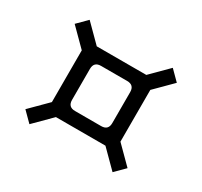

<svg xmlns="http://www.w3.org/2000/svg" viewBox="-107 -726 791 752"><g transform="rotate(30 289.0 -350.0)"><path d="M58 -157 134 -233V-467L58 -543L101 -586L177 -510H401L477 -586L520 -543L444 -467V-233L520 -157L477 -114L401 -190H177L101 -114ZM198 -280Q198 -248 230 -248H348Q380 -248 380 -280V-420Q380 -452 348 -452H230Q198 -452 198 -420Z"/></g></svg>

Font: Oxanium
Style: Regular
Weight: 400
Designer: Severin Meyer
Version: Version 1.001